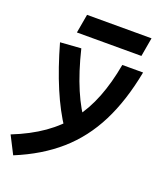

<svg xmlns="http://www.w3.org/2000/svg" viewBox="-228 -839 985 1175"><g transform="rotate(20 264.5 -251.0)"><path d="M1.5 230.5 -57.1 115.7Q56.2 70.8 139.9 12Q223.6 -46.9 282.7 -123.5Q341.8 -200.2 379.9 -297.9Q418 -395.5 439.9 -517.6H575.2Q538.1 -322.8 465.8 -179.9Q393.6 -37.1 279.5 63Q165.5 163.1 1.5 230.5ZM169.4 -527.3Q238.3 -243.7 352.5 -98.1L241.7 -29.8Q180.2 -121.1 128.9 -242.4Q77.6 -363.8 34.2 -517.6ZM110.8 -609.4 132.3 -731.9H552.2L530.8 -609.4Z"/></g></svg>

Font: Cascadia Code PL
Style: Italic
Weight: 400
Italic angle: -10°
Monospace: yes
Designer: Aaron Bell
Foundry: Saja Typeworks
Version: Version 2404.023